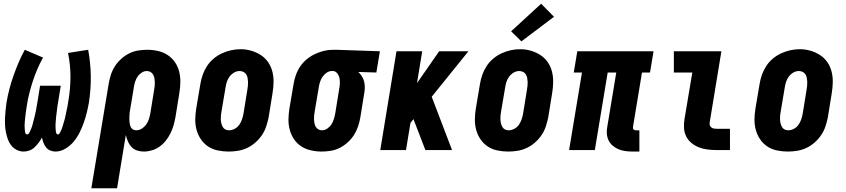

<svg xmlns="http://www.w3.org/2000/svg" viewBox="-20 -805 4540 1030"><path d="M107 8Q87 8 69.5 -1Q52 -10 40.5 -24.5Q29 -39 22.5 -57Q16 -75 12 -94.5Q8 -114 7 -133.5Q6 -153 7 -173.5Q8 -194 10 -214.5Q12 -235 15 -255Q21 -291 30.5 -327.5Q40 -364 52.5 -399.5Q65 -435 80 -470Q95 -505 113 -538L211 -496Q194 -466 180.5 -434.5Q167 -403 156.5 -371Q146 -339 137.5 -305.5Q129 -272 124 -239Q123 -232 122 -225.5Q121 -219 120 -212Q119 -205 118 -198.5Q117 -192 116.5 -185Q116 -178 115 -171Q114 -164 113.5 -157.5Q113 -151 112.5 -144Q112 -137 112 -130.5Q112 -124 112.5 -117.5Q113 -111 113.5 -104Q114 -97 116.5 -90.5Q119 -84 126 -84Q132 -84 135.5 -90Q139 -96 141.5 -101.5Q144 -107 146.5 -113Q149 -119 151 -124.5Q153 -130 154.5 -136Q156 -142 157.5 -148Q159 -154 160.5 -159.5Q162 -165 163.5 -171Q165 -177 166.5 -183Q168 -189 169 -194.5Q170 -200 171.5 -206Q173 -212 174 -218Q175 -224 176 -230Q177 -236 178 -241.5Q179 -247 180 -253Q181 -259 182 -265L195 -345H306L293 -265Q292 -259 291 -253Q290 -247 289 -241.5Q288 -236 287.5 -230Q287 -224 286 -218Q285 -212 284.5 -206Q284 -200 283 -194Q282 -188 281.5 -182.5Q281 -177 280.5 -171Q280 -165 279.5 -159Q279 -153 278.5 -147Q278 -141 278 -135.5Q278 -130 278 -124Q278 -118 278.5 -112Q279 -106 279.5 -100.5Q280 -95 282.5 -89.5Q285 -84 291 -84Q297 -84 300 -90Q303 -96 306 -101.5Q309 -107 311 -113Q313 -119 315 -124.5Q317 -130 318.5 -136Q320 -142 322 -148Q324 -154 325.5 -159.5Q327 -165 328.5 -171Q330 -177 331 -183Q332 -189 333.5 -194.5Q335 -200 336 -206Q337 -212 338.5 -218Q340 -224 341 -229.5Q342 -235 343 -241Q344 -247 345 -253Q346 -259 347 -265Q358 -330 358 -394Q358 -458 345 -521L453 -538Q466 -468 467 -397.5Q468 -327 457 -255Q452 -227 445.5 -200.5Q439 -174 429.5 -147Q420 -120 407 -94Q394 -68 375.5 -45.5Q357 -23 331 -7.5Q305 8 278 8Q262 8 248.5 2Q235 -4 226.5 -15Q218 -26 213 -39.5Q208 -53 205 -67Q197 -52 187 -39Q177 -26 165 -14.5Q153 -3 137.5 2.5Q122 8 107 8Z M470 205 563 -355Q567 -379 574.5 -403Q582 -427 596 -449Q610 -471 630 -489Q650 -507 673 -518.5Q696 -530 721 -534Q746 -538 770 -538Q799 -538 827.5 -531.5Q856 -525 879 -510Q902 -495 918 -472Q934 -449 941 -421.5Q948 -394 947.5 -364.5Q947 -335 942 -305L921 -175Q917 -154 911 -132.5Q905 -111 894.5 -90Q884 -69 869.5 -50.5Q855 -32 836 -18.5Q817 -5 795 1.5Q773 8 751 8Q732 8 714.5 2Q697 -4 685 -17Q673 -30 666 -46.5Q659 -63 655 -81L608 205ZM710 -106Q726 -106 740 -114.5Q754 -123 763.5 -136Q773 -149 778 -164Q783 -179 786 -194L807 -324Q809 -335 810 -345.5Q811 -356 810.5 -366.5Q810 -377 808 -387Q806 -397 801 -405.5Q796 -414 787 -419Q778 -424 768 -424Q753 -424 739.5 -415Q726 -406 717.5 -393Q709 -380 704.5 -365.5Q700 -351 698 -336L679 -222Q677 -213 676 -204.5Q675 -196 674.5 -187Q674 -178 674 -169.5Q674 -161 674.5 -152.5Q675 -144 677 -136Q679 -128 683 -121Q687 -114 694.5 -110Q702 -106 710 -106Z M1206 8Q1177 8 1148 2Q1119 -4 1096 -19.5Q1073 -35 1057.5 -58Q1042 -81 1034.5 -108.5Q1027 -136 1027.5 -165.5Q1028 -195 1033 -225L1055 -355Q1059 -380 1067.5 -404Q1076 -428 1090.5 -450.5Q1105 -473 1126 -490.5Q1147 -508 1171 -519Q1195 -530 1220 -535.5Q1245 -541 1270 -541Q1300 -541 1327.5 -533Q1355 -525 1378.5 -510Q1402 -495 1418 -472Q1434 -449 1441 -421.5Q1448 -394 1447.5 -364.5Q1447 -335 1442 -305L1421 -175Q1416 -151 1408 -126.5Q1400 -102 1385 -80Q1370 -58 1349.5 -40Q1329 -22 1305 -11Q1281 0 1256 4Q1231 8 1206 8ZM1209 -106Q1224 -106 1239 -114Q1254 -122 1263.5 -135.5Q1273 -149 1278 -164Q1283 -179 1286 -194L1307 -324Q1309 -335 1310 -346Q1311 -357 1310.5 -367.5Q1310 -378 1308 -388Q1306 -398 1300.5 -406.5Q1295 -415 1285.5 -419.5Q1276 -424 1265 -424Q1250 -424 1235.5 -415.5Q1221 -407 1211.5 -394Q1202 -381 1197 -366Q1192 -351 1190 -336L1168 -206Q1166 -195 1165 -184.5Q1164 -174 1164.5 -163.5Q1165 -153 1167.5 -143Q1170 -133 1175 -124Q1180 -115 1189 -110.5Q1198 -106 1209 -106Z M1705 8Q1676 8 1647.5 1.5Q1619 -5 1596 -20Q1573 -35 1557.5 -58Q1542 -81 1534.5 -108.5Q1527 -136 1527.5 -165.5Q1528 -195 1533 -225L1555 -355Q1559 -379 1567.5 -403Q1576 -427 1590.5 -448.5Q1605 -470 1625.5 -487Q1646 -504 1669.5 -515Q1693 -526 1717.5 -532Q1742 -538 1767 -538Q1771 -538 1775 -538Q1779 -538 1783 -538L2018 -530L1999 -416L1902 -419Q1913 -409 1921 -396.5Q1929 -384 1933 -369Q1937 -354 1937 -337.5Q1937 -321 1934 -305L1913 -175Q1909 -151 1901 -127Q1893 -103 1879 -81Q1865 -59 1845 -41Q1825 -23 1802 -11.5Q1779 0 1754 4Q1729 8 1705 8ZM1707 -106Q1722 -106 1735.5 -115Q1749 -124 1757.5 -137Q1766 -150 1770.5 -164.5Q1775 -179 1778 -194L1799 -324Q1802 -339 1803 -354.5Q1804 -370 1801.5 -384Q1799 -398 1790 -410.5Q1781 -423 1767 -424H1764Q1763 -424 1762 -424Q1761 -424 1760 -424Q1745 -424 1731.5 -414.5Q1718 -405 1709.5 -392Q1701 -379 1696.5 -364.5Q1692 -350 1690 -336L1668 -206Q1666 -195 1665 -184.5Q1664 -174 1664.5 -163.5Q1665 -153 1667 -143Q1669 -133 1674 -124.5Q1679 -116 1688 -111Q1697 -106 1707 -106Z M2020 0 2107 -530H2245L2217 -359L2336 -530H2493L2296 -286L2405 0H2262L2198 -166L2182 -146L2158 0Z M2706 8Q2677 8 2648 2Q2619 -4 2596 -19.5Q2573 -35 2557.5 -58Q2542 -81 2534.5 -108.5Q2527 -136 2527.5 -165.5Q2528 -195 2533 -225L2555 -355Q2559 -380 2567.5 -404Q2576 -428 2590.5 -450.5Q2605 -473 2626 -490.5Q2647 -508 2671 -519Q2695 -530 2720 -535.5Q2745 -541 2770 -541Q2800 -541 2827.5 -533Q2855 -525 2878.5 -510Q2902 -495 2918 -472Q2934 -449 2941 -421.5Q2948 -394 2947.5 -364.5Q2947 -335 2942 -305L2921 -175Q2916 -151 2908 -126.5Q2900 -102 2885 -80Q2870 -58 2849.5 -40Q2829 -22 2805 -11Q2781 0 2756 4Q2731 8 2706 8ZM2709 -106Q2724 -106 2739 -114Q2754 -122 2763.5 -135.5Q2773 -149 2778 -164Q2783 -179 2786 -194L2807 -324Q2809 -335 2810 -346Q2811 -357 2810.5 -367.5Q2810 -378 2808 -388Q2806 -398 2800.5 -406.5Q2795 -415 2785.5 -419.5Q2776 -424 2765 -424Q2750 -424 2735.5 -415.5Q2721 -407 2711.5 -394Q2702 -381 2697 -366Q2692 -351 2690 -336L2668 -206Q2666 -195 2665 -184.5Q2664 -174 2664.5 -163.5Q2665 -153 2667.5 -143Q2670 -133 2675 -124Q2680 -115 2689 -110.5Q2698 -106 2709 -106ZM2777 -583 2722 -637 2883 -785 2952 -715Z M3374 8Q3354 8 3335 5.5Q3316 3 3299 -4Q3282 -11 3267.5 -23Q3253 -35 3245 -51.5Q3237 -68 3235.5 -87.5Q3234 -107 3238 -126L3286 -416H3240L3171 0H3033L3102 -416H3058L3077 -530H3486L3467 -416H3424L3376 -126Q3375 -122 3375.5 -118Q3376 -114 3378.5 -111Q3381 -108 3385 -107Q3389 -106 3393 -106H3410V8Z M3824 0Q3800 0 3775.5 -3Q3751 -6 3729.5 -14.5Q3708 -23 3690 -37.5Q3672 -52 3661.5 -72.5Q3651 -93 3649.5 -117.5Q3648 -142 3652 -166L3694 -416H3595V-530H3850L3787 -147Q3786 -140 3788 -133Q3790 -126 3796 -121.5Q3802 -117 3809 -115.5Q3816 -114 3824 -114H3896V0Z M4206 8Q4177 8 4148 2Q4119 -4 4096 -19.5Q4073 -35 4057.5 -58Q4042 -81 4034.5 -108.5Q4027 -136 4027.5 -165.5Q4028 -195 4033 -225L4055 -355Q4059 -380 4067.5 -404Q4076 -428 4090.5 -450.5Q4105 -473 4126 -490.5Q4147 -508 4171 -519Q4195 -530 4220 -535.5Q4245 -541 4270 -541Q4300 -541 4327.5 -533Q4355 -525 4378.5 -510Q4402 -495 4418 -472Q4434 -449 4441 -421.5Q4448 -394 4447.5 -364.5Q4447 -335 4442 -305L4421 -175Q4416 -151 4408 -126.5Q4400 -102 4385 -80Q4370 -58 4349.5 -40Q4329 -22 4305 -11Q4281 0 4256 4Q4231 8 4206 8ZM4209 -106Q4224 -106 4239 -114Q4254 -122 4263.5 -135.5Q4273 -149 4278 -164Q4283 -179 4286 -194L4307 -324Q4309 -335 4310 -346Q4311 -357 4310.5 -367.5Q4310 -378 4308 -388Q4306 -398 4300.5 -406.5Q4295 -415 4285.5 -419.5Q4276 -424 4265 -424Q4250 -424 4235.5 -415.5Q4221 -407 4211.5 -394Q4202 -381 4197 -366Q4192 -351 4190 -336L4168 -206Q4166 -195 4165 -184.5Q4164 -174 4164.5 -163.5Q4165 -153 4167.5 -143Q4170 -133 4175 -124Q4180 -115 4189 -110.5Q4198 -106 4209 -106Z"/></svg>

Font: Iosevka Slab Heavy Oblique
Style: Regular
Weight: 900
Italic angle: -9°
Monospace: yes
Designer: Belleve Invis
Foundry: Belleve Invis
Version: Version 11.1.1; ttfautohint (v1.8.3)